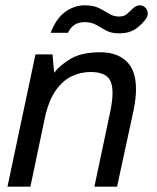

<svg xmlns="http://www.w3.org/2000/svg" viewBox="-20 -700 590 720"><path d="M8 0 113 -496H177L183 -427Q208 -459 248.5 -481.5Q289 -504 356 -504Q419 -504 454.5 -470Q490 -436 490 -365Q490 -331 481 -287L419 0H334L393 -279Q402 -323 402 -351Q402 -395 382 -412.5Q362 -430 319 -430Q283 -430 249 -414Q215 -398 188.5 -360Q162 -322 148 -257L94 0ZM426 -575Q397 -575 378 -585.5Q359 -596 341 -606.5Q323 -617 297 -617Q253 -617 235 -577H170Q190 -630 224 -655Q258 -680 298 -680Q331 -680 351.5 -669.5Q372 -659 389 -648.5Q406 -638 426 -638Q445 -638 456 -647.5Q467 -657 477 -667Q490 -680 504 -680Q517 -680 525.5 -671Q534 -662 534 -649Q534 -640 529 -632Q516 -612 491.5 -593.5Q467 -575 426 -575Z"/></svg>

Font: Atkinson Hyperlegible
Style: Italic
Weight: 400
Italic angle: -12°
Designer: Elliott Scott, Megan Eiswerth, Linus Boman, Theodore Petrosky
Foundry: Braille Institute
Version: Version 1.006; ttfautohint (v1.8.3)